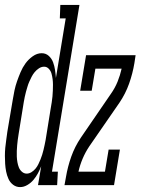

<svg xmlns="http://www.w3.org/2000/svg" viewBox="-39 -755 573 783"><path d="M43 8Q43 8 43 8Q43 8 43 8Q27 8 14.5 -1.5Q2 -11 -4.5 -25.5Q-11 -40 -14 -55.5Q-17 -71 -18 -87Q-19 -103 -19 -119.5Q-19 -136 -17.5 -152.5Q-16 -169 -13.5 -185Q-11 -201 -9 -218L13 -348Q16 -367 20 -386Q24 -405 30.5 -423.5Q37 -442 45 -461Q53 -480 65 -496.5Q77 -513 94.5 -525.5Q112 -538 131 -538Q148 -538 160 -527Q172 -516 177.5 -501Q183 -486 185.5 -469.5Q188 -453 189 -437L229 -680H205L207 -735H285L173 -55H197L194 0H116L129 -77Q123 -62 115.5 -48Q108 -34 97.5 -21.5Q87 -9 72.5 -0.5Q58 8 43 8ZM70 -47Q80 -47 89.5 -53Q99 -59 106 -67.5Q113 -76 117.5 -85.5Q122 -95 126 -104.5Q130 -114 133 -124Q136 -134 138.5 -144Q141 -154 143 -164Q145 -174 147 -184L168 -314Q170 -326 172 -338Q174 -350 175 -362Q176 -374 176.5 -386Q177 -398 177 -409.5Q177 -421 175.5 -432.5Q174 -444 171 -455Q168 -466 160 -474.5Q152 -483 141 -483Q130 -483 120 -476.5Q110 -470 102.5 -461Q95 -452 90 -442Q85 -432 80.5 -422Q76 -412 73 -401.5Q70 -391 67 -381Q64 -371 62 -360Q60 -349 58 -339L37 -209Q35 -197 33.5 -185.5Q32 -174 31 -162.5Q30 -151 29.5 -139.5Q29 -128 29.5 -116.5Q30 -105 32 -93.5Q34 -82 38 -72Q42 -62 50.5 -54.5Q59 -47 70 -47ZM224 0 230 -33Q237 -75 251.5 -116Q266 -157 291 -194L413 -372Q430 -396 440.5 -422Q451 -448 457 -475H350L335 -385H288L312 -530H514L509 -497Q502 -455 487.5 -414Q473 -373 448 -336L325 -158Q309 -134 298 -108Q287 -82 281 -55H389L404 -145H450L426 0Z"/></svg>

Font: Iosevka Curly Slab LtObl
Style: Regular
Weight: 300
Italic angle: -9°
Monospace: yes
Designer: Belleve Invis
Foundry: Belleve Invis
Version: Version 11.0.0; ttfautohint (v1.8.3)